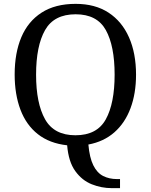

<svg xmlns="http://www.w3.org/2000/svg" viewBox="-20 -745 782 995"><path d="M559 230Q506 230 455.5 210Q405 190 370 141.5Q335 93 328 8Q237 -2 176.5 -49.5Q116 -97 86 -176.5Q56 -256 56 -359Q56 -470 90.5 -552Q125 -634 195.5 -679.5Q266 -725 372 -725Q473 -725 542.5 -679.5Q612 -634 648.5 -551.5Q685 -469 685 -358Q685 -261 656.5 -184.5Q628 -108 573 -59.5Q518 -11 438 4Q444 72 463.5 111.5Q483 151 514.5 167Q546 183 586 183H602V230ZM371 -44Q483 -44 528.5 -127Q574 -210 574 -358Q574 -507 528.5 -589Q483 -671 372 -671Q260 -671 213.5 -589Q167 -507 167 -358Q167 -210 213.5 -127Q260 -44 371 -44Z"/></svg>

Font: Noto Serif Oriya
Style: Regular
Weight: 400
Designer: David Williams
Foundry: Google LLC, David Williams
Version: Version 1.051; ttfautohint (v1.8.4.7-5d5b)